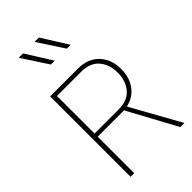

<svg xmlns="http://www.w3.org/2000/svg" viewBox="-279 -1015 1097 1097"><g transform="rotate(-45 269.0 -466.5)"><path d="M245.6 -775.4 146.5 -933.1H111.3L214.4 -775.4ZM374 -775.4 274.9 -933.1H239.7L342.8 -775.4ZM343.8 -312.5H314.9L484.4 0H517.6ZM111.8 0V-294.9H307.1Q388.2 -294.9 434.3 -344.7Q480.5 -394.5 480.5 -473.1Q480.5 -551.8 434.1 -600.8Q387.7 -649.9 307.1 -649.9H82.5V0ZM111.8 -624H307.1Q379.4 -624 415.5 -581.3Q451.7 -538.6 451.7 -473.1Q451.7 -407.7 415.5 -364Q379.4 -320.3 307.1 -320.3H111.8Z"/></g></svg>

Font: Estedad VF
Style: Regular
Weight: 100
Designer: Amin Abedi
Version: Version 7.3